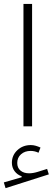

<svg xmlns="http://www.w3.org/2000/svg" viewBox="-21 -644 282 979"><path d="M185.5 108.4 175.3 134.8Q155.8 125.5 135.3 125.5Q105.5 125.5 86.2 142.6Q66.9 159.7 66.9 187Q66.9 211.9 83.5 225.8Q100.1 239.7 127.4 239.7Q147 239.7 170.9 232.4L219.2 217.3L228 245.1L7.3 315.4L-1.5 286.1L89.4 259.8V254.9Q66.9 247.1 53.2 228.5Q39.6 210 39.6 186Q39.6 147.9 67.4 121.8Q95.2 95.7 136.2 95.7Q149.4 95.7 161.6 99.4Q173.8 103 185.5 108.4ZM142.6 0H98.6V-624H142.6Z"/></svg>

Font: Estedad-FD ExtraLight
Style: Regular
Weight: 200
Designer: Amin Abedi
Version: Version 7.3